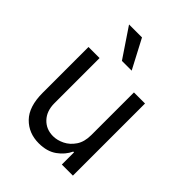

<svg xmlns="http://www.w3.org/2000/svg" viewBox="-223 -902 1027 1027"><g transform="rotate(45 290.5 -388.5)"><path d="M420.5 -223V-545.5H504.3V0H420.5V-92.3H414.8Q395.6 -50.8 355.1 -21.8Q314.6 7.1 252.8 7.1Q176.1 7.1 126.4 -43.7Q76.7 -94.5 76.7 -198.9V-545.5H160.5V-204.5Q160.5 -144.9 194.1 -109.4Q227.6 -73.9 279.8 -73.9Q311.1 -73.9 343.6 -89.8Q376.1 -105.8 398.3 -138.8Q420.5 -171.9 420.5 -223ZM255.7 -619.3 144.9 -784.1H242.9L329.5 -619.3Z"/></g></svg>

Font: Inter Zeller
Style: Regular
Weight: 400
Designer: Rasmus Andersson; Joe Bland
Foundry: zeller
Version: Version 3.015;git-dec3a8cb1